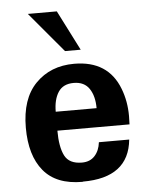

<svg xmlns="http://www.w3.org/2000/svg" viewBox="-54 -798 671 857"><g transform="rotate(-5 281.5 -369.0)"><path d="M324.2 -573.2H253.9L103 -752.9H232.9ZM283.2 14.2 280.8 15.1Q163.6 15.1 106.7 -54Q49.8 -123 49.8 -247.1Q49.8 -377 116.2 -444.8Q183.1 -513.2 289.1 -513.2Q441.4 -513.2 491.2 -382.8Q513.2 -325.7 513.2 -259.8L512.2 -222.2H189Q189 -148.9 209 -109.9Q229 -70.8 286.1 -70.8Q322.3 -70.8 343.5 -94Q364.7 -117.2 369.1 -154.8H504.9Q488.3 14.2 283.2 14.2ZM372.1 -307.1Q372.1 -361.3 349.6 -394.8Q327.1 -428.2 279.8 -428.2Q232.4 -428.2 210.7 -395Q189 -361.8 189 -307.1Z"/></g></svg>

Font: Perun
Style: Bold
Weight: 700
Foundry: Copyright (c) Stefan Peev, Context Ltd, 2016
Version: Version 1.0000